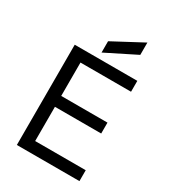

<svg xmlns="http://www.w3.org/2000/svg" viewBox="-220 -1046 1040 1161"><g transform="rotate(30 300.0 -465.5)"><path d="M86 0V-700H523V-624H170V-391H493V-315H170V-76H523V0ZM250 -740V-819L460 -931V-845Z"/></g></svg>

Font: DM Mono
Style: Regular
Weight: 400
Designer: Colophon Foundry
Foundry: Colophon Foundry
Version: Version 1.000; ttfautohint (v1.8.2.53-6de2)